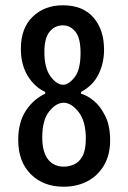

<svg xmlns="http://www.w3.org/2000/svg" viewBox="-20 -693 485 727"><path d="M221 14Q144 14 96.5 -33.5Q49 -81 49 -163Q49 -230 78 -274Q107 -318 151 -338V-345Q110 -364 84.5 -406.5Q59 -449 59 -508Q59 -587 104 -630Q149 -673 218 -673Q294 -673 334 -626.5Q374 -580 374 -505Q374 -454 353 -411.5Q332 -369 287 -345V-338Q310 -332 335 -311.5Q360 -291 378.5 -254Q397 -217 397 -162Q397 -106 373.5 -66.5Q350 -27 310.5 -6.5Q271 14 221 14ZM219 -372Q240 -372 262.5 -400.5Q285 -429 285 -493Q285 -549 265.5 -573Q246 -597 218 -597Q187 -597 167.5 -572.5Q148 -548 148 -496Q148 -435 171.5 -403.5Q195 -372 219 -372ZM222 -62Q242 -62 261.5 -71Q281 -80 293 -103Q305 -126 305 -168Q305 -234 277.5 -269Q250 -304 221 -304Q193 -304 166.5 -271.5Q140 -239 140 -173Q140 -118 161.5 -90Q183 -62 222 -62Z"/></svg>

Font: Bricolage Grotesque 12pt Condensed
Style: Regular
Weight: 400
Width: 3
Designer: Mathieu Triay
Foundry: Atelier Triay
Version: Version 1.001; ttfautohint (v1.8.4.7-5d5b);gftools[0.9.33.de